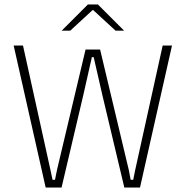

<svg xmlns="http://www.w3.org/2000/svg" viewBox="-20 -844 836 864"><path d="M185.5 0 41.5 -639H83.5L207 -79.5L216.5 -35H227.5L236.5 -79.5L365 -621H430.5L559.5 -79.5L568 -35H579.5L588.5 -79.5L712 -639H754L610 0H539.5L441 -414.5L401.5 -587H393.5L354.5 -414.5L257 0ZM375.5 -824H420.5L537.5 -707V-706H500L399.5 -798.5H396.5L296 -706H258.5V-707Z"/></svg>

Font: Anek Latin Medium ExtraLight
Style: Regular
Weight: 250
Version: Version 1.003